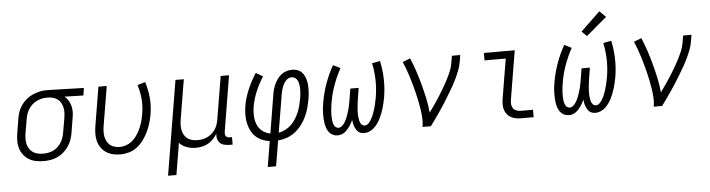

<svg xmlns="http://www.w3.org/2000/svg" viewBox="-54 -1029 5508 1489"><g transform="rotate(-5 2700.0 -284.5)"><path d="M250 8Q220 8 190 2Q160 -4 135.5 -19Q111 -34 93.5 -57Q76 -80 67.5 -108Q59 -136 59.5 -166.5Q60 -197 65 -228L83 -338Q87 -365 96.5 -391Q106 -417 122.5 -440.5Q139 -464 161.5 -483Q184 -502 210 -513.5Q236 -525 263 -531.5Q290 -538 317 -538Q321 -538 325 -538Q329 -538 333 -538L610 -530L601 -472L454 -476Q472 -462 484 -442Q496 -422 502 -399Q508 -376 507.5 -351.5Q507 -327 502 -302L484 -192Q480 -165 470.5 -138.5Q461 -112 445 -88Q429 -64 406.5 -44.5Q384 -25 358 -13Q332 -1 304.5 3.5Q277 8 250 8ZM251 -50Q271 -50 291.5 -53.5Q312 -57 331 -66.5Q350 -76 366 -91Q382 -106 393 -124Q404 -142 410.5 -162Q417 -182 420 -202L439 -312Q442 -331 443 -351Q444 -371 440 -390Q436 -409 427.5 -425.5Q419 -442 405 -454Q391 -466 372.5 -472.5Q354 -479 335 -480H323Q320 -480 317.5 -480Q315 -480 312 -480Q293 -480 273 -475Q253 -470 234.5 -460.5Q216 -451 200.5 -436.5Q185 -422 174 -404.5Q163 -387 156.5 -367.5Q150 -348 147 -328L128 -218Q125 -197 124.5 -176Q124 -155 129 -135Q134 -115 145 -98Q156 -81 172.5 -70Q189 -59 209.5 -54.5Q230 -50 251 -50Z M846 8Q816 8 787.5 1Q759 -6 736 -21.5Q713 -37 697 -60.5Q681 -84 674 -111Q667 -138 667.5 -168Q668 -198 673 -228L723 -530H788L736 -218Q733 -198 732.5 -177.5Q732 -157 736 -138Q740 -119 749 -102Q758 -85 773 -73Q788 -61 807.5 -55.5Q827 -50 847 -50Q874 -50 901 -60Q928 -70 949.5 -89.5Q971 -109 986.5 -133.5Q1002 -158 1013 -184Q1024 -210 1031.5 -236.5Q1039 -263 1043 -290Q1053 -349 1048.5 -405.5Q1044 -462 1026 -516L1087 -534Q1107 -473 1112.5 -409.5Q1118 -346 1107 -281Q1101 -246 1091 -213Q1081 -180 1065.5 -147.5Q1050 -115 1028.5 -85.5Q1007 -56 978 -33.5Q949 -11 914.5 -1.5Q880 8 846 8Z M1201 205 1323 -530H1388L1336 -218Q1333 -198 1332.5 -177Q1332 -156 1336 -136.5Q1340 -117 1350 -100Q1360 -83 1375.5 -71.5Q1391 -60 1411 -55Q1431 -50 1452 -50Q1452 -50 1452.5 -50Q1453 -50 1453 -50Q1472 -50 1491.5 -53.5Q1511 -57 1530 -66Q1549 -75 1564.5 -89Q1580 -103 1591.5 -120Q1603 -137 1609.5 -156Q1616 -175 1619 -195L1675 -530H1740L1668 -94Q1667 -85 1668 -76.5Q1669 -68 1674.5 -61.5Q1680 -55 1688 -52.5Q1696 -50 1705 -50H1721V8H1695Q1675 8 1655.5 3Q1636 -2 1622.5 -15Q1609 -28 1604 -47.5Q1599 -67 1602 -87Q1589 -65 1570.5 -46Q1552 -27 1530 -14.5Q1508 -2 1483.5 3Q1459 8 1435 8Q1398 8 1364 -4Q1330 -16 1307 -42L1266 205Z M1977 205 2010 6Q1978 2 1949.5 -10.5Q1921 -23 1899.5 -44Q1878 -65 1864.5 -93Q1851 -121 1845 -151.5Q1839 -182 1839.5 -215Q1840 -248 1845 -280Q1850 -312 1860 -344.5Q1870 -377 1883 -408Q1896 -439 1912.5 -470Q1929 -501 1948 -530L2002 -498Q1985 -472 1970 -444Q1955 -416 1943.5 -388Q1932 -360 1923 -330.5Q1914 -301 1909 -272Q1903 -236 1904.5 -200Q1906 -164 1918.5 -132.5Q1931 -101 1958 -79.5Q1985 -58 2020 -52L2069 -350Q2072 -371 2078 -392Q2084 -413 2093.5 -433Q2103 -453 2116.5 -471.5Q2130 -490 2148 -503.5Q2166 -517 2187.5 -523.5Q2209 -530 2231 -530Q2250 -530 2268 -524.5Q2286 -519 2299.5 -507.5Q2313 -496 2321.5 -480Q2330 -464 2335.5 -446.5Q2341 -429 2343 -410.5Q2345 -392 2345 -372.5Q2345 -353 2343 -334Q2341 -315 2338 -295Q2332 -261 2323 -227Q2314 -193 2298.5 -159.5Q2283 -126 2260.5 -96Q2238 -66 2208.5 -43Q2179 -20 2144.5 -8Q2110 4 2075 7L2042 205ZM2085 -53Q2112 -57 2138 -70.5Q2164 -84 2184.5 -104Q2205 -124 2220 -149Q2235 -174 2245.5 -199Q2256 -224 2262.5 -251Q2269 -278 2274 -305Q2276 -317 2277.5 -330Q2279 -343 2279.5 -355.5Q2280 -368 2280 -380.5Q2280 -393 2278 -405.5Q2276 -418 2272.5 -429.5Q2269 -441 2262 -451Q2255 -461 2244.5 -466.5Q2234 -472 2221 -472Q2207 -472 2194 -464.5Q2181 -457 2172 -445.5Q2163 -434 2156.5 -421Q2150 -408 2145.5 -394.5Q2141 -381 2138 -367.5Q2135 -354 2133 -340Z M2538 8Q2519 8 2501.5 -0.5Q2484 -9 2472.5 -24Q2461 -39 2454.5 -57Q2448 -75 2445 -94.5Q2442 -114 2441 -133.5Q2440 -153 2440.5 -173.5Q2441 -194 2443 -214Q2445 -234 2449 -254Q2455 -290 2464.5 -327Q2474 -364 2487 -400Q2500 -436 2515.5 -470.5Q2531 -505 2550 -538L2606 -510Q2589 -479 2574.5 -447Q2560 -415 2548 -381.5Q2536 -348 2527 -313.5Q2518 -279 2513 -245Q2511 -234 2509.5 -223Q2508 -212 2507 -201Q2506 -190 2505 -179Q2504 -168 2504 -156.5Q2504 -145 2504.5 -134.5Q2505 -124 2506 -113Q2507 -102 2509.5 -92Q2512 -82 2517 -72.5Q2522 -63 2530.5 -56.5Q2539 -50 2550 -50Q2565 -50 2578 -61.5Q2591 -73 2599.5 -86.5Q2608 -100 2614.5 -115Q2621 -130 2626 -144.5Q2631 -159 2635.5 -174Q2640 -189 2643.5 -204Q2647 -219 2649.5 -234.5Q2652 -250 2655 -265L2668 -345H2733L2720 -265Q2718 -253 2716.5 -241Q2715 -229 2713.5 -217Q2712 -205 2711 -192.5Q2710 -180 2709.5 -168Q2709 -156 2709 -144.5Q2709 -133 2710.5 -121Q2712 -109 2714 -97.5Q2716 -86 2720.5 -75.5Q2725 -65 2733.5 -57.5Q2742 -50 2754 -50Q2770 -50 2782 -61.5Q2794 -73 2802.5 -86.5Q2811 -100 2817.5 -114.5Q2824 -129 2829 -143.5Q2834 -158 2838.5 -173Q2843 -188 2846.5 -202.5Q2850 -217 2853 -232Q2856 -247 2859 -262Q2870 -329 2868.5 -395Q2867 -461 2853 -526L2916 -538Q2931 -468 2933 -397.5Q2935 -327 2923 -254Q2919 -234 2914.5 -213.5Q2910 -193 2904 -173Q2898 -153 2890.5 -133Q2883 -113 2873.5 -94Q2864 -75 2851.5 -57Q2839 -39 2823 -24Q2807 -9 2786.5 -0.5Q2766 8 2746 8Q2732 8 2719.5 4Q2707 0 2698 -8.5Q2689 -17 2682.5 -28Q2676 -39 2671.5 -51Q2667 -63 2664.5 -76Q2662 -89 2661 -102Q2655 -89 2648 -76Q2641 -63 2632.5 -51Q2624 -39 2614 -28Q2604 -17 2592 -8.5Q2580 0 2566 4Q2552 8 2538 8Z M3200 0Q3206 -34 3204 -68Q3202 -102 3197 -135.5Q3192 -169 3185.5 -201.5Q3179 -234 3171 -266Q3163 -298 3154.5 -329.5Q3146 -361 3136 -392.5Q3126 -424 3115 -454.5Q3104 -485 3091 -515L3150 -538Q3172 -487 3189.5 -434Q3207 -381 3221.5 -327Q3236 -273 3248 -217.5Q3260 -162 3265 -106Q3286 -135 3306.5 -164.5Q3327 -194 3346 -224Q3365 -254 3383 -284.5Q3401 -315 3417.5 -347Q3434 -379 3447.5 -411Q3461 -443 3466 -477L3475 -530H3540L3531 -477Q3526 -445 3513.5 -413Q3501 -381 3486.5 -350.5Q3472 -320 3455 -290Q3438 -260 3420 -230.5Q3402 -201 3383.5 -171.5Q3365 -142 3345.5 -113.5Q3326 -85 3306 -56.5Q3286 -28 3265 0Z M3971 0Q3949 0 3928.5 -3.5Q3908 -7 3890 -16.5Q3872 -26 3859.5 -41.5Q3847 -57 3840.5 -76.5Q3834 -96 3834 -117Q3834 -138 3837 -159L3889 -472H3724V-530H3964L3901 -150Q3898 -132 3899.5 -114.5Q3901 -97 3910.5 -83.5Q3920 -70 3936.5 -64Q3953 -58 3971 -58H4065V0Z M4338 8Q4319 8 4301.5 -0.5Q4284 -9 4272.5 -24Q4261 -39 4254.5 -57Q4248 -75 4245 -94.5Q4242 -114 4241 -133.5Q4240 -153 4240.5 -173.5Q4241 -194 4243 -214Q4245 -234 4249 -254Q4255 -290 4264.5 -327Q4274 -364 4287 -400Q4300 -436 4315.5 -470.5Q4331 -505 4350 -538L4406 -510Q4389 -479 4374.5 -447Q4360 -415 4348 -381.5Q4336 -348 4327 -313.5Q4318 -279 4313 -245Q4311 -234 4309.5 -223Q4308 -212 4307 -201Q4306 -190 4305 -179Q4304 -168 4304 -156.5Q4304 -145 4304.5 -134.5Q4305 -124 4306 -113Q4307 -102 4309.5 -92Q4312 -82 4317 -72.5Q4322 -63 4330.5 -56.5Q4339 -50 4350 -50Q4365 -50 4378 -61.5Q4391 -73 4399.5 -86.5Q4408 -100 4414.5 -115Q4421 -130 4426 -144.5Q4431 -159 4435.5 -174Q4440 -189 4443.5 -204Q4447 -219 4449.5 -234.5Q4452 -250 4455 -265L4468 -345H4533L4520 -265Q4518 -253 4516.5 -241Q4515 -229 4513.5 -217Q4512 -205 4511 -192.5Q4510 -180 4509.5 -168Q4509 -156 4509 -144.5Q4509 -133 4510.5 -121Q4512 -109 4514 -97.5Q4516 -86 4520.5 -75.5Q4525 -65 4533.5 -57.5Q4542 -50 4554 -50Q4570 -50 4582 -61.5Q4594 -73 4602.5 -86.5Q4611 -100 4617.5 -114.5Q4624 -129 4629 -143.5Q4634 -158 4638.5 -173Q4643 -188 4646.5 -202.5Q4650 -217 4653 -232Q4656 -247 4659 -262Q4670 -329 4668.5 -395Q4667 -461 4653 -526L4716 -538Q4731 -468 4733 -397.5Q4735 -327 4723 -254Q4719 -234 4714.5 -213.5Q4710 -193 4704 -173Q4698 -153 4690.5 -133Q4683 -113 4673.5 -94Q4664 -75 4651.5 -57Q4639 -39 4623 -24Q4607 -9 4586.5 -0.5Q4566 8 4546 8Q4532 8 4519.5 4Q4507 0 4498 -8.5Q4489 -17 4482.5 -28Q4476 -39 4471.5 -51Q4467 -63 4464.5 -76Q4462 -89 4461 -102Q4455 -89 4448 -76Q4441 -63 4432.5 -51Q4424 -39 4414 -28Q4404 -17 4392 -8.5Q4380 0 4366 4Q4352 8 4338 8ZM4532 -591 4493 -629 4644 -774 4692 -726Z M5000 0Q5006 -34 5004 -68Q5002 -102 4997 -135.5Q4992 -169 4985.5 -201.5Q4979 -234 4971 -266Q4963 -298 4954.5 -329.5Q4946 -361 4936 -392.5Q4926 -424 4915 -454.5Q4904 -485 4891 -515L4950 -538Q4972 -487 4989.5 -434Q5007 -381 5021.5 -327Q5036 -273 5048 -217.5Q5060 -162 5065 -106Q5086 -135 5106.5 -164.5Q5127 -194 5146 -224Q5165 -254 5183 -284.5Q5201 -315 5217.5 -347Q5234 -379 5247.5 -411Q5261 -443 5266 -477L5275 -530H5340L5331 -477Q5326 -445 5313.5 -413Q5301 -381 5286.5 -350.5Q5272 -320 5255 -290Q5238 -260 5220 -230.5Q5202 -201 5183.5 -171.5Q5165 -142 5145.5 -113.5Q5126 -85 5106 -56.5Q5086 -28 5065 0Z"/></g></svg>

Font: Iosevka Curly LtExObl
Style: Regular
Weight: 300
Width: 7
Italic angle: -9°
Monospace: yes
Designer: Belleve Invis
Foundry: Belleve Invis
Version: Version 11.1.0; ttfautohint (v1.8.3)